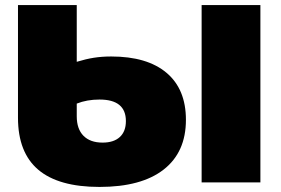

<svg xmlns="http://www.w3.org/2000/svg" viewBox="-20 -720 1110 758"><path d="M637.5 -432.5C586.5 -475.5 513.7 -497 419 -497C394.3 -497 371.5 -495.3 350.5 -492C329.5 -488.7 307 -483.3 283 -476V-700H51V-255C51 -163.7 77.7 -95.3 131 -50C184.3 -4.7 265 18 373 18C483 18 567.3 -4.8 626 -50.5C684.7 -96.2 714 -161.7 714 -247C714 -327.7 688.5 -389.5 637.5 -432.5ZM1008 -700H776V0H1008ZM453 -179C437 -164.3 414.3 -157 385 -157C352.3 -157 327.2 -166 309.5 -184C291.8 -202 283 -227.7 283 -261V-311C309.7 -321.7 339.7 -327 373 -327C442.3 -327 477 -298.7 477 -242C477 -214.7 469 -193.7 453 -179Z"/></svg>

Font: Montserrat Custom Black
Style: Regular
Weight: 900
Designer: Julieta Ulanovsky
Foundry: Julieta Ulanovsky
Version: Version 7.200